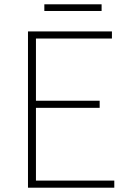

<svg xmlns="http://www.w3.org/2000/svg" viewBox="-20 -872 602 892"><path d="M110 0H511V-33H147V-371H443V-404H147V-693H500V-726H110ZM186 -821H452V-852H186Z"/></svg>

Font: Noto Sans CJK SC Thin
Style: Regular
Weight: 100
Designer: Ryoko NISHIZUKA 西塚涼子 (kana, bopomofo & ideographs); Paul D. Hunt (Latin, Greek & Cyrillic); Sandoll Communications 산돌커뮤니
Foundry: Adobe
Version: Version 2.004;hotconv 1.0.118;makeotfexe 2.5.65603